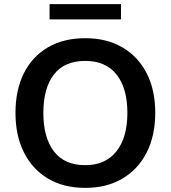

<svg xmlns="http://www.w3.org/2000/svg" viewBox="-20 -900 827 930"><path d="M55 -353Q55 -464 95.5 -545Q136 -626 212 -670.5Q288 -715 393 -715Q497 -715 573 -670.5Q649 -626 690.5 -545Q732 -464 732 -354Q732 -243 690.5 -161.5Q649 -80 573 -35Q497 10 393 10Q288 10 212.5 -35Q137 -80 96 -161.5Q55 -243 55 -353ZM190 -353Q190 -234 241 -167Q292 -100 393 -100Q491 -100 544 -167Q597 -234 597 -353Q597 -473 544.5 -539Q492 -605 393 -605Q292 -605 241 -539Q190 -473 190 -353ZM220 -806V-880H566V-806Z"/></svg>

Font: Mulish ExtraLight
Style: Bold
Weight: 700
Version: Version 3.603